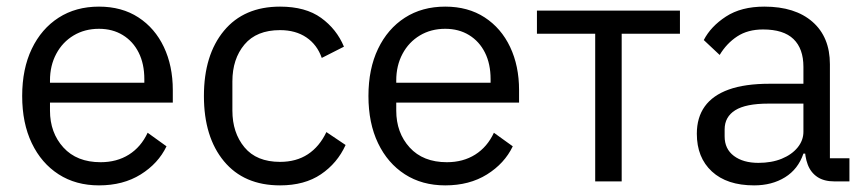

<svg xmlns="http://www.w3.org/2000/svg" viewBox="-20 -548 2615 580"><path d="M279 12Q209 12 157 -21.5Q105 -55 76 -115.5Q47 -176 47 -258Q47 -340 76 -400.5Q105 -461 157 -494.5Q209 -528 279 -528Q348 -528 398 -495.5Q448 -463 475 -406Q502 -349 502 -276V-238H131V-214Q131 -147 171.5 -102.5Q212 -58 284 -58Q333 -58 369.5 -81Q406 -104 426 -147L483 -106Q458 -54 405 -21Q352 12 279 12ZM279 -461Q236 -461 202.5 -441Q169 -421 150 -385.5Q131 -350 131 -305V-298H416V-309Q416 -355 399 -389Q382 -423 351 -442Q320 -461 279 -461Z M826 12Q717 12 656.5 -61Q596 -134 596 -258Q596 -382 656.5 -455Q717 -528 826 -528Q903 -528 950 -494Q997 -460 1019 -407L952 -373Q938 -413 905.5 -435Q873 -457 826 -457Q755 -457 718.5 -413.5Q682 -370 682 -302V-214Q682 -147 718.5 -103Q755 -59 826 -59Q875 -59 910 -82Q945 -105 966 -149L1024 -110Q999 -55 949.5 -21.5Q900 12 826 12Z M1325 12Q1255 12 1203 -21.5Q1151 -55 1122 -115.5Q1093 -176 1093 -258Q1093 -340 1122 -400.5Q1151 -461 1203 -494.5Q1255 -528 1325 -528Q1394 -528 1444 -495.5Q1494 -463 1521 -406Q1548 -349 1548 -276V-238H1177V-214Q1177 -147 1217.5 -102.5Q1258 -58 1330 -58Q1379 -58 1415.5 -81Q1452 -104 1472 -147L1529 -106Q1504 -54 1451 -21Q1398 12 1325 12ZM1325 -461Q1282 -461 1248.5 -441Q1215 -421 1196 -385.5Q1177 -350 1177 -305V-298H1462V-309Q1462 -355 1445 -389Q1428 -423 1397 -442Q1366 -461 1325 -461Z M1778 0V-446H1602V-516H2034V-446H1858V0Z M2546 0H2501Q2469 0 2449 -13.5Q2429 -27 2420 -51Q2411 -75 2411 -106V-113L2442 -84H2407Q2391 -37 2351.5 -12.5Q2312 12 2258 12Q2176 12 2130.5 -30Q2085 -72 2085 -144Q2085 -193 2109 -226.5Q2133 -260 2181.5 -277.5Q2230 -295 2305 -295H2407V-346Q2407 -401 2377 -430Q2347 -459 2285 -459Q2239 -459 2207 -438Q2175 -417 2154 -382L2106 -427Q2127 -468 2173 -498Q2219 -528 2289 -528Q2382 -528 2434.5 -482Q2487 -436 2487 -354V-70H2546ZM2407 -235H2301Q2233 -235 2201 -215Q2169 -195 2169 -157V-136Q2169 -98 2197 -77Q2225 -56 2271 -56Q2311 -56 2341.5 -68.5Q2372 -81 2389.5 -102.5Q2407 -124 2407 -150Z"/></svg>

Font: IBM Plex Sans
Style: Regular
Weight: 400
Designer: Mike Abbink, Paul van der Laan, Pieter van Rosmalen
Foundry: Bold Monday
Version: Version 3.201